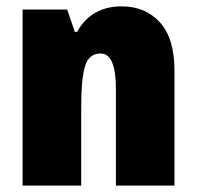

<svg xmlns="http://www.w3.org/2000/svg" viewBox="-20 -583 618 603"><path d="M362 -563Q267 -563 222 -483H215L191 -553H51V0H235V-247Q235 -335 247 -375Q259 -415 296 -415Q344 -415 344 -304V0H528V-360Q528 -462 482.5 -512.5Q437 -563 362 -563Z"/></svg>

Font: Noto Sans Display SemiCondensed Black
Style: Regular
Weight: 900
Width: 4
Designer: Monotype Design Team
Foundry: Monotype Imaging Inc.
Version: Version 1.900